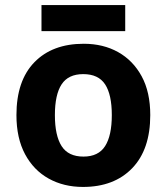

<svg xmlns="http://www.w3.org/2000/svg" viewBox="-20 -729 659 759"><path d="M574 -274Q574 -138 502.5 -64Q431 10 308 10Q232 10 172.5 -23Q113 -56 79 -119.5Q45 -183 45 -274Q45 -410 116 -483Q187 -556 311 -556Q388 -556 447 -523Q506 -490 540 -427.5Q574 -365 574 -274ZM197 -274Q197 -193 223.5 -151.5Q250 -110 310 -110Q369 -110 395.5 -151.5Q422 -193 422 -274Q422 -355 395.5 -395.5Q369 -436 309 -436Q250 -436 223.5 -395.5Q197 -355 197 -274ZM475 -709V-606H144V-709Z"/></svg>

Font: Noto Sans Ol Chiki
Style: Bold
Weight: 700
Designer: Monotype Design Team, Lewis McGuffie
Foundry: Monotype Imaging Inc.
Version: Version 2.003; ttfautohint (v1.8.4.7-5d5b)